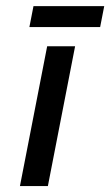

<svg xmlns="http://www.w3.org/2000/svg" viewBox="-20 -624 370 644"><path d="M315.9 -533.2H78.6L92.3 -603.5H329.6ZM231.9 -468.8 140.6 0H46.9L138.2 -468.8Z"/></svg>

Font: Lambda
Style: Italic
Weight: 400
Italic angle: -11°
Designer: GGBotNet
Version: 0.22